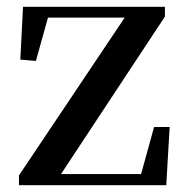

<svg xmlns="http://www.w3.org/2000/svg" viewBox="-20 -547 549 567"><path d="M36 0V-29L361 -514V-485L353 -495H234H94L127 -514L86 -367L40 -371L48 -527H467V-498L147 -13L152 -52L154 -33H277H420L392 -16L435 -172H481L471 0Z"/></svg>

Font: Noto Serif TC SemiBold
Style: Regular
Weight: 600
Version: Version 2.002-H1;hotconv 1.1.0;makeotfexe 2.6.0